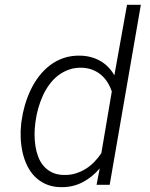

<svg xmlns="http://www.w3.org/2000/svg" viewBox="-20 -770 627 800"><path d="M69.8 -266.1Q74.2 -298.8 83.7 -331.8Q93.3 -364.7 107.9 -395.5Q122.6 -426.3 142.8 -452.6Q163.1 -479 189 -498.5Q214.8 -518.1 246.3 -528.6Q277.8 -539.1 315.4 -538.1Q360.4 -537.1 397.2 -516.4Q434.1 -495.6 456.5 -456.1L509.3 -750H566.9L437 0H382.3L395.5 -68.4Q363.8 -30.8 322.5 -9.8Q281.2 11.2 231 9.8Q196.3 8.8 169.7 -3.4Q143.1 -15.6 124 -35.4Q105 -55.2 92.5 -81.3Q80.1 -107.4 73.7 -136.7Q67.4 -166 66.2 -196.5Q64.9 -227.1 68.4 -255.9ZM127 -255.9Q124 -233.4 124 -209Q124 -184.6 127.7 -161.1Q131.3 -137.7 139.4 -116.5Q147.5 -95.2 161.4 -78.9Q175.3 -62.5 195.6 -52.2Q215.8 -42 244.1 -41Q269.5 -40 292.5 -46.6Q315.4 -53.2 335.2 -65.2Q355 -77.1 371.8 -94.2Q388.7 -111.3 402.3 -131.8L445.8 -388.7Q439 -409.7 427.5 -427.7Q416 -445.8 400.4 -458.7Q384.8 -471.7 365.2 -479.2Q345.7 -486.8 322.8 -487.8Q292 -488.8 266.8 -479.7Q241.7 -470.7 221.4 -454.8Q201.2 -439 185.3 -417.2Q169.4 -395.5 158.2 -370.6Q147 -345.7 139.4 -318.8Q131.8 -292 128.4 -266.1Z"/></svg>

Font: TypoPRO Roboto Mono
Style: Italic
Weight: 300
Designer: Google
Version: Version 2.000986; 2015; ttfautohint (v1.3)